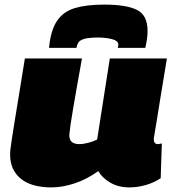

<svg xmlns="http://www.w3.org/2000/svg" viewBox="-20 -804 758 834"><path d="M204 10Q116 10 70 -28Q24 -66 24 -132Q24 -143 25.5 -157Q27 -171 31 -197Q35 -223 42 -267Q49 -311 60.5 -380Q72 -449 88 -550H336Q321 -468 311.5 -413Q302 -358 296 -322.5Q290 -287 286.5 -263Q283 -239 281 -218Q281 -196 292.5 -187Q304 -178 324 -178Q342 -178 364.5 -184Q387 -190 402 -198L457 -550H705Q688 -448 677.5 -383Q667 -318 661 -281Q655 -244 652 -227Q649 -210 648.5 -205Q648 -200 648 -199Q648 -188 653 -183Q658 -178 665 -178Q667 -178 671.5 -178.5Q676 -179 683 -181L678 -30Q650 -11 614 -0.5Q578 10 542 10Q494 10 458.5 -11Q423 -32 407 -61Q359 -26 305.5 -8Q252 10 204 10ZM432 -784Q529 -784 575 -761Q621 -738 621 -670Q621 -636 611 -596H492Q494 -607 494 -610Q494 -623 479 -629.5Q464 -636 444 -638.5Q424 -641 409 -641Q365 -641 345.5 -635Q326 -629 320 -618.5Q314 -608 312 -596H193Q200 -672 227.5 -713Q255 -754 305.5 -769Q356 -784 432 -784Z"/></svg>

Font: Georama Extended Black
Style: Italic
Weight: 900
Width: 7
Italic angle: -9°
Designer: Jean-Baptiste Levee
Foundry: Production Type
Version: Version 1.000